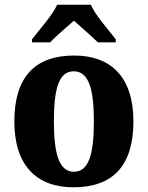

<svg xmlns="http://www.w3.org/2000/svg" viewBox="-20 -786 628 816"><path d="M116 -619V-606H193C215 -630 265 -672 294 -698C322 -673 375 -627 396 -606H472V-619C443 -657 385 -721 366 -766H223C203 -721 145 -657 116 -619ZM292 10C460 10 547 -82 547 -270C547 -458 452 -550 295 -550C128 -550 41 -458 41 -270C41 -82 136 10 292 10ZM294 -56C232 -56 209 -130 209 -270C209 -411 231 -483 293 -483C356 -483 379 -411 379 -270C379 -130 357 -56 294 -56Z"/></svg>

Font: Noto Serif Sinhala SemiCondensed ExtraBold
Style: Regular
Weight: 800
Width: 4
Designer: Jelle Bosma - Monotype Design Team
Foundry: Monotype Imaging Inc.
Version: Version 2.007